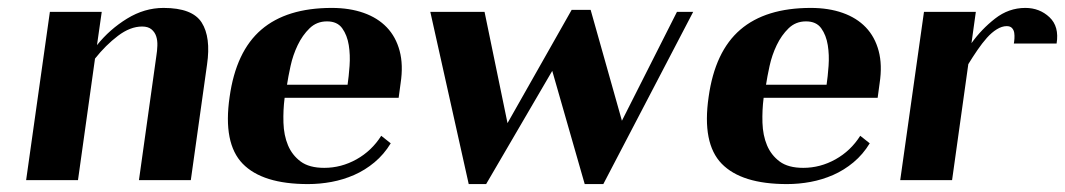

<svg xmlns="http://www.w3.org/2000/svg" viewBox="-20 -455 2691 485"><path d="M106 -425H237L225 -341Q257 -381 301 -408Q345 -435 393 -435Q466 -435 489.5 -398Q513 -361 503 -292L462 0H331L375 -314Q377 -326 377.5 -339.5Q378 -353 374.5 -363.5Q371 -374 362.5 -381Q354 -388 339 -388Q309 -388 278 -364.5Q247 -341 220 -307L177 0H46Z M818 -435Q863 -435 898.5 -422.5Q934 -410 957 -386Q980 -362 989.5 -326.5Q999 -291 992 -245L987 -208H699Q695 -177 696 -145Q697 -113 707.5 -88Q718 -63 739.5 -47Q761 -31 799 -31Q842 -31 880.5 -52.5Q919 -74 943 -112L967 -93Q950 -65 926 -45Q902 -25 874.5 -13Q847 -1 817.5 4.5Q788 10 758 10Q643 10 593 -41.5Q543 -93 560 -210Q576 -325 640 -380Q704 -435 818 -435ZM858 -241Q861 -261 863 -288.5Q865 -316 861 -341Q857 -366 844.5 -383.5Q832 -401 806 -401Q780 -401 762 -383.5Q744 -366 732 -341Q720 -316 714 -288.5Q708 -261 705 -241Z M1067 -425H1204L1262 -144L1424 -430H1472L1551 -150L1690 -425H1731L1504 10H1457L1375 -276L1208 10H1164Z M2028 -435Q2073 -435 2108.5 -422.5Q2144 -410 2167 -386Q2190 -362 2199.5 -326.5Q2209 -291 2202 -245L2197 -208H1909Q1905 -177 1906 -145Q1907 -113 1917.5 -88Q1928 -63 1949.5 -47Q1971 -31 2009 -31Q2052 -31 2090.5 -52.5Q2129 -74 2153 -112L2177 -93Q2160 -65 2136 -45Q2112 -25 2084.5 -13Q2057 -1 2027.5 4.5Q1998 10 1968 10Q1853 10 1803 -41.5Q1753 -93 1770 -210Q1786 -325 1850 -380Q1914 -435 2028 -435ZM2068 -241Q2071 -261 2073 -288.5Q2075 -316 2071 -341Q2067 -366 2054.5 -383.5Q2042 -401 2016 -401Q1990 -401 1972 -383.5Q1954 -366 1942 -341Q1930 -316 1924 -288.5Q1918 -261 1915 -241Z M2254 0 2314 -425H2445L2434 -346Q2459 -381 2493.5 -408Q2528 -435 2570 -435Q2606 -435 2631 -411.5Q2656 -388 2649 -345H2541Q2542 -350 2542.5 -357.5Q2543 -365 2542 -372Q2541 -379 2536.5 -384Q2532 -389 2523 -389Q2511 -389 2498 -381Q2485 -373 2473 -359.5Q2461 -346 2449 -328.5Q2437 -311 2426 -293L2385 0Z"/></svg>

Font: Gamine
Style: Bold Italic
Weight: 700
Designer: Tapiwanashe Sebastian Garikayi
Version: Version 1.000